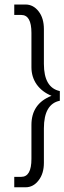

<svg xmlns="http://www.w3.org/2000/svg" viewBox="-20 -649 280 835"><path d="M240.2 -210.9V-252.9C194.3 -262.7 170.9 -301.8 170.9 -371.1V-522C170.9 -553.7 163.6 -579.6 147.9 -599.6C132.8 -619.1 113.8 -629.4 90.8 -629.4H42V-584H72.3C102.1 -584 116.7 -558.1 116.7 -505.9V-356.9C116.7 -329.1 124 -304.2 139.2 -282.2C154.8 -260.3 176.3 -243.7 204.1 -232.4C145.5 -209.5 116.7 -167 116.7 -105.5V42C116.7 94.2 102.1 120.1 72.3 120.1H42V165.5H90.8C113.8 165.5 132.8 155.3 147.9 135.3C163.6 115.2 170.9 89.8 170.9 58.6V-90.8C170.9 -161.6 194.3 -201.7 240.2 -210.9Z"/></svg>

Font: Meera New
Style: Regular
Weight: 400
Designer: Hussain K H
Foundry: RIT
Version: 1.4.1